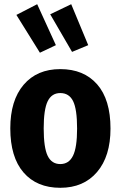

<svg xmlns="http://www.w3.org/2000/svg" viewBox="-20 -877 574 914"><path d="M506 -265Q506 -133 442 -58Q378 17 267 17Q155 17 92 -56Q29 -129 29 -266Q29 -399 92.5 -473.5Q156 -548 267 -548Q379 -548 442.5 -475.5Q506 -403 506 -265ZM188 -266Q188 -174 207 -135Q226 -96 267 -96Q308 -96 327.5 -135.5Q347 -175 347 -265Q347 -357 328 -395.5Q309 -434 267 -434Q226 -434 207 -395Q188 -356 188 -266ZM246 -662 170 -626 58 -806 157 -857ZM400 -662 323 -630 219 -809 319 -857Z"/></svg>

Font: Fira Sans Condensed
Style: Bold
Weight: 700
Width: 3
Designer: bBox Type GmbH & Carrois Corporate GbR & Edenspiekermann AG
Foundry: bBox Type GmbH & Carrois Corporate GbR & Edenspiekermann AG
Version: Version 4.301